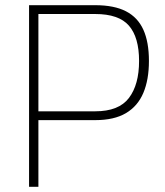

<svg xmlns="http://www.w3.org/2000/svg" viewBox="-20 -720 635 740"><path d="M92 0V-700H347Q420 -700 465.5 -676.5Q511 -653 532.5 -605.5Q554 -558 554 -485Q554 -413 532.5 -362Q511 -311 465.5 -284Q420 -257 347 -257H128V0ZM128 -291H347Q438 -291 477 -342.5Q516 -394 516 -485Q516 -576 477 -621Q438 -666 347 -666H128Z"/></svg>

Font: Cairo Play ExtraLight
Style: Regular
Weight: 250
Version: Version 3.119